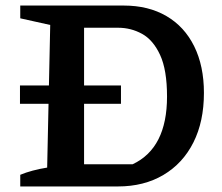

<svg xmlns="http://www.w3.org/2000/svg" viewBox="-20 -672 801 692"><path d="M426 -652Q515 -652 580 -614Q645 -576 680 -505Q715 -434 715 -337Q715 -234 677 -158.5Q639 -83 569 -41.5Q499 0 405 0H53V-42Q94 -59 150 -68L161 -582L53 -606V-652ZM458 -80Q582 -138 582 -324Q582 -420 557 -474Q532 -528 492 -550Q452 -572 406 -572H283V-80ZM52 -364H416V-298H52Z"/></svg>

Font: Piazzolla SemiBold
Style: Regular
Weight: 600
Designer: Juan Pablo del Peral
Foundry: Huerta Tipografica
Version: Version 1.330